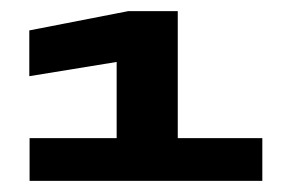

<svg xmlns="http://www.w3.org/2000/svg" viewBox="-20 -699 523 344"><path d="M33 -375H450V-451.5H298.5V-679H209.5L32.5 -644.5V-562.5L189 -588V-451.5H33Z"/></svg>

Font: Anybody Expanded Black
Style: Regular
Weight: 900
Width: 7
Designer: Tyler Finck
Foundry: Etcetera Type Company
Version: Version 1.113;gftools[0.9.25]